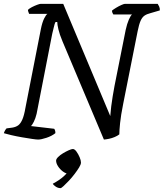

<svg xmlns="http://www.w3.org/2000/svg" viewBox="-30 -724 849 996"><path d="M168 0Q159 0 135.5 -3.5Q112 -7 83 -12Q54 -17 28.5 -23Q3 -29 -10 -33Q-8 -40 -4 -47Q0 -54 4 -58L34 -62Q52 -65 64 -73.5Q76 -82 85.5 -103Q95 -124 102 -165L182 -573Q189 -608 199 -628Q209 -648 216 -652H121Q120 -656 117.5 -661.5Q115 -667 115 -673Q122 -680 135.5 -687Q149 -694 162.5 -699Q176 -704 181 -704H298L542 -122Q544 -147 547 -172.5Q550 -198 554.5 -224Q559 -250 564 -278L622 -569Q629 -601 638.5 -622.5Q648 -644 655 -649H558Q556 -651 553.5 -657Q551 -663 551 -669Q558 -675 572 -683.5Q586 -692 599.5 -698Q613 -704 618 -704H788Q791 -700 795.5 -690.5Q800 -681 799 -670L751 -656Q731 -651 719 -642.5Q707 -634 699 -615.5Q691 -597 684 -562L609 -185Q597 -125 593 -86Q589 -47 589 -27Q579 -19 564.5 -13Q550 -7 535.5 -4Q521 -1 509 0L294 -510Q279 -546 273 -571.5Q267 -597 267 -610H258Q256 -607 253.5 -599.5Q251 -592 248.5 -580Q246 -568 241 -549L160 -134Q154 -109 145.5 -92.5Q137 -76 131 -70L251 -56Q254 -53 256 -45.5Q258 -38 257 -33Q238 -18 210.5 -9Q183 0 168 0ZM284 252Q271 252 259 244Q247 236 244 229Q261 220 276.5 209.5Q292 199 305 186.5Q318 174 325 163L321 176Q310 176 295.5 165Q281 154 271 138.5Q261 123 261 109Q261 101 271.5 90.5Q282 80 297 71Q312 62 326.5 55.5Q341 49 348 49Q357 49 366.5 62Q376 75 383 91.5Q390 108 390 119Q390 129 380.5 144.5Q371 160 357 178.5Q343 197 327.5 213.5Q312 230 300 241Q288 252 284 252Z"/></svg>

Font: Texturina 12pt
Style: Italic
Weight: 400
Italic angle: -11°
Designer: Guillermo Torres Carreño
Foundry: Omnibus-Type
Version: Version 1.002